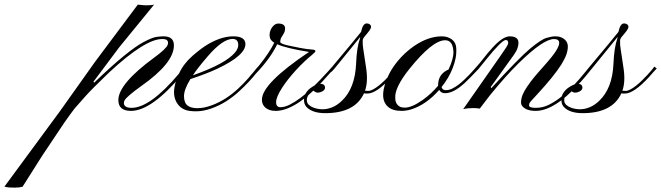

<svg xmlns="http://www.w3.org/2000/svg" viewBox="-410 -498 2976 864"><path d="M179.2 1Q122.6 1 122.6 -47.4Q122.6 -120.6 283.2 -238.3Q338.9 -278.8 344.7 -296.9Q346.2 -302.2 346.2 -307.4Q346.2 -312.5 341.1 -317.4Q335.9 -322.3 319.3 -322.3Q242.7 -322.3 81.5 -172.4Q6.3 -100.1 -22.9 -67.9L-74.7 -9.3Q-95.2 17.6 -120.1 53.2L-219.7 202.1L-293.9 319.3Q-306.6 338.9 -308.6 342.3Q-322.8 346.2 -340.1 346.2Q-357.4 346.2 -362.1 345.9Q-366.7 345.7 -372.1 345.2Q-381.3 344.2 -390.1 341.8L-140.6 2.9L17.6 -219.7L210 -477.1Q236.3 -474.1 249.5 -474.1Q273.9 -474.1 283.7 -477.5L126.5 -285.2L10.3 -129.9L13.7 -126Q165.5 -272 237.8 -309.6Q274.9 -329.1 293.2 -331.8Q311.5 -334.5 326.2 -334.5Q372.6 -334.5 372.6 -293.9Q372.6 -213.9 225.6 -110.8Q159.7 -63.5 150.4 -45.9Q147.5 -40 147.5 -34.7Q147.5 -12.7 182.1 -12.7Q266.1 -12.7 396.5 -168L422.4 -198.2L433.1 -189.9L407.7 -160.6Q271.5 1 179.2 1Z M396 -22Q350.1 -71.8 396.5 -168.9Q416.5 -211.9 457 -247.3Q497.6 -282.7 528.3 -300.3Q587.9 -334.5 640.1 -334.5Q691.9 -334.5 694.3 -302.2Q697.8 -250 567.4 -188.5Q519.5 -166 446.8 -142.1Q418 -95.2 418 -65.7Q418 -36.1 433.3 -23.7Q448.7 -11.2 478.3 -11.2Q507.8 -11.2 542.2 -23.9Q576.7 -36.6 606.7 -56.2Q636.7 -75.7 661.1 -98.6Q685.5 -121.6 704.3 -142.6Q723.1 -163.6 735.1 -179Q747.1 -194.3 751.5 -198.2L761.7 -189.9Q755.4 -184.6 742.4 -168Q729.5 -151.4 709.7 -130.1Q689.9 -108.9 664.3 -85.4Q638.7 -62 607.7 -42.2Q576.7 -22.5 540.8 -9.8Q504.9 2.9 472.7 2.9Q440.4 2.9 423.6 -3.7Q406.7 -10.3 396 -22ZM458 -159.2Q605.5 -210.9 647.9 -262.2Q662.1 -279.3 662.1 -295.4Q662.1 -322.8 636.7 -322.8Q591.8 -322.8 524.4 -244.1Q477.5 -189.5 458 -159.2Z M989.3 -97.2 1031.7 -139.6Q1051.3 -159.7 1065.4 -175.8L1085.4 -198.2L1095.2 -189.9Q1085.9 -181.6 1070.3 -164.1L1035.2 -125Q916 1 830.1 1Q802.2 1 785.4 -12.7Q768.6 -26.4 768.6 -49.3Q768.6 -122.1 980.5 -264.2Q877 -281.2 837.4 -298.8Q805.2 -232.4 738.3 -163.6Q722.7 -147.5 719 -146Q715.3 -144.5 714.4 -143.8Q713.4 -143.1 712.9 -146.5Q712.4 -149.9 712.9 -151.6Q713.4 -153.3 714.8 -155.3Q737.8 -181.2 757.3 -205.1Q802.7 -261.7 824.2 -305.7Q806.6 -316.9 804.2 -329.6Q801.8 -342.3 804.4 -353.3Q807.1 -364.3 813 -373Q825.7 -392.1 842.3 -392.1Q873 -392.1 873 -369.6Q873 -358.4 868.7 -350.6L859.9 -335.4Q851.1 -324.2 851.1 -309.6Q851.1 -300.8 888.4 -293Q925.8 -285.2 941.4 -282.2Q975.6 -275.9 995.6 -274.9Q1009.3 -274.4 1009.3 -267.6Q1009.3 -263.2 993.4 -250.5Q977.5 -237.8 958.5 -219.7Q939.5 -201.7 921.4 -181.9Q903.3 -162.1 887.2 -141.6Q871.1 -121.1 858.9 -102.1Q832.5 -61 832.5 -38.3Q832.5 -15.6 851.8 -15.6Q871.1 -15.6 894.3 -27.3Q917.5 -39.1 941.7 -57.1Q965.8 -75.2 989.3 -97.2Z M1232.4 -89.8Q1238.3 -88.9 1247.3 -88.9Q1256.3 -88.9 1269 -95.7Q1281.7 -102.5 1295.2 -113.3Q1308.6 -124 1321.8 -137Q1335 -149.9 1345.9 -161.9Q1356.9 -173.8 1365.2 -183.6L1376.5 -198.2L1387.2 -189.9Q1381.3 -184.1 1372.1 -173.8L1351.6 -150.4Q1283.7 -77.1 1244.1 -77.1H1235.8Q1231.9 -77.1 1228 -78.1Q1187 11.2 1053.7 11.2Q995.6 11.2 969.2 -16.6Q958 -28.8 958 -47.9Q958 -66.9 967 -80.3Q976.1 -93.8 988.3 -102.5Q1013.2 -120.6 1033 -120.6Q1052.7 -120.6 1052.7 -102.1Q1051.3 -89.4 1031.2 -83Q1024.9 -81.1 1018.8 -81.1Q1012.7 -81.1 1007.1 -85.2Q1001.5 -89.4 998 -91.3Q995.1 -88.4 990.5 -84.5Q985.8 -80.6 981.4 -75.2Q970.7 -62 970.7 -48.1Q970.7 -34.2 980 -25.9Q989.3 -17.6 1002 -13.2Q1021 -6.3 1041.7 -6.3Q1062.5 -6.3 1084.7 -15.1Q1106.9 -23.9 1128.4 -44.4Q1187.5 -100.6 1192.4 -210.9Q1195.3 -285.2 1210.4 -327.1Q1210.9 -328.6 1210.9 -331.5L1095.7 -189.9Q1085.9 -178.2 1081.3 -174.8Q1076.7 -171.4 1076.7 -171.4Q1070.8 -170.9 1068.8 -174.3Q1067.9 -176.8 1073.2 -183.6Q1199.2 -334 1214.8 -354.5Q1222.7 -392.6 1240.2 -392.6Q1248.5 -392.6 1254.2 -388.2Q1259.8 -383.8 1259.8 -377Q1259.3 -367.7 1244.9 -350.8Q1230.5 -334 1227.3 -329.3Q1224.1 -324.7 1223.1 -321.5Q1222.2 -318.4 1222.2 -315.4V-309.6Q1221.7 -296.4 1224.6 -278.3L1236.8 -197.3Q1247.6 -130.9 1232.4 -89.8Z M1592.8 -78.6Q1574.7 -78.6 1566.4 -93.3Q1508.3 -27.3 1440.9 -5.9Q1418.5 1 1397.2 1Q1376 1 1360.8 -3.9Q1345.7 -8.8 1335.9 -17.6Q1296.4 -51.8 1328.1 -135.3Q1340.3 -168 1359.6 -196.3Q1378.9 -224.6 1403.1 -248.8Q1427.2 -272.9 1455.1 -292Q1518.1 -334.5 1578.1 -334.5Q1604 -334.5 1622.8 -321Q1641.6 -307.6 1643.1 -282.5Q1644.5 -257.3 1640.1 -235.4Q1635.7 -213.4 1627 -191.4Q1609.4 -146.5 1577.1 -106.4Q1580.6 -92.3 1595.9 -92.3Q1611.3 -92.3 1625.2 -99.4Q1639.2 -106.4 1653.1 -116.9Q1667 -127.4 1680.4 -140.4Q1693.8 -153.3 1705.1 -165L1723.6 -185.5Q1731.4 -194.8 1734.9 -198.2L1745.6 -189.9Q1739.3 -184.1 1729.5 -173.3Q1719.7 -162.6 1707.5 -150.4Q1707.5 -150.4 1681.6 -125Q1631.3 -78.6 1592.8 -78.6ZM1390.1 -17.6Q1397.9 -13.7 1412.1 -13.7Q1443.8 -13.7 1493.7 -49.3Q1531.7 -76.7 1561.5 -112.3V-114.3Q1561.5 -155.8 1592.8 -176.8Q1601.1 -182.6 1608.4 -185.1Q1631.8 -234.9 1630.4 -266.6Q1627.4 -316.9 1593.3 -316.9Q1535.6 -316.9 1431.6 -187Q1364.7 -103 1368.7 -56.2Q1368.7 -29.3 1390.1 -17.6Z M1749 -9.3Q1735.8 -11.7 1719.7 -11.7Q1693.8 -11.7 1674.3 -6.8L1843.8 -249Q1875.5 -293.5 1876.5 -301.8Q1878.4 -317.9 1866.2 -317.9Q1848.1 -317.9 1776.4 -228.5L1745.1 -189.9Q1741.2 -188 1737.1 -192.1Q1732.9 -196.3 1734.9 -198.2Q1749 -213.4 1766.8 -236.6Q1784.7 -259.8 1804.2 -281.2Q1852.1 -334.5 1883.8 -334.5Q1937.5 -334.5 1918 -279.3Q1914.1 -267.6 1900.9 -249L1798.3 -106.4L1800.8 -101.1Q1923.8 -235.8 1975.6 -279.3Q2024.9 -320.3 2049.1 -327.4Q2073.2 -334.5 2088.6 -334.5Q2104 -334.5 2115 -330.1Q2126 -325.7 2132.8 -318.8Q2145.5 -306.2 2145.3 -288.3Q2145 -270.5 2138.4 -252Q2131.8 -233.4 2116.2 -208Q2083.5 -155.8 2005.9 -71.8Q1973.6 -38.1 1972.2 -32.5Q1970.7 -26.9 1970.7 -23.9Q1970.7 -12.7 2000.7 -12.7Q2030.8 -12.7 2056.9 -25.1Q2083 -37.6 2108.2 -56.6Q2133.3 -75.7 2156 -98.4Q2178.7 -121.1 2196.8 -141.8Q2214.8 -162.6 2227.1 -178Q2239.3 -193.4 2243.7 -198.2L2253.9 -189.9Q2249 -184.6 2236.3 -168.5Q2223.6 -152.3 2204.8 -131.3Q2186 -110.4 2162.4 -86.9Q2138.7 -63.5 2112.3 -43.9Q2050.8 1 2001 1Q1957 1 1939.9 -21Q1934.6 -27.8 1934.6 -37.1Q1934.6 -46.4 1937.3 -58.3Q1939.9 -70.3 1950.2 -88.9Q1973.1 -128.4 2015.4 -175.8Q2057.6 -223.1 2070.8 -239.7Q2084 -256.3 2091.8 -268.6Q2106.4 -292 2106.4 -304.7Q2106.4 -322.3 2083 -322.3Q2034.7 -322.3 1923.3 -212.9Q1867.2 -158.2 1794.4 -68.8Z M2390.6 -89.8Q2396.5 -88.9 2405.5 -88.9Q2414.6 -88.9 2427.2 -95.7Q2439.9 -102.5 2453.4 -113.3Q2466.8 -124 2480 -137Q2493.2 -149.9 2504.2 -161.9Q2515.1 -173.8 2523.4 -183.6L2534.7 -198.2L2545.4 -189.9Q2539.6 -184.1 2530.3 -173.8L2509.8 -150.4Q2441.9 -77.1 2402.3 -77.1H2394Q2390.1 -77.1 2386.2 -78.1Q2345.2 11.2 2211.9 11.2Q2153.8 11.2 2127.4 -16.6Q2116.2 -28.8 2116.2 -47.9Q2116.2 -66.9 2125.2 -80.3Q2134.3 -93.8 2146.5 -102.5Q2171.4 -120.6 2191.2 -120.6Q2210.9 -120.6 2210.9 -102.1Q2209.5 -89.4 2189.5 -83Q2183.1 -81.1 2177 -81.1Q2170.9 -81.1 2165.3 -85.2Q2159.7 -89.4 2156.2 -91.3Q2153.3 -88.4 2148.7 -84.5Q2144 -80.6 2139.6 -75.2Q2128.9 -62 2128.9 -48.1Q2128.9 -34.2 2138.2 -25.9Q2147.5 -17.6 2160.2 -13.2Q2179.2 -6.3 2200 -6.3Q2220.7 -6.3 2242.9 -15.1Q2265.1 -23.9 2286.6 -44.4Q2345.7 -100.6 2350.6 -210.9Q2353.5 -285.2 2368.7 -327.1Q2369.1 -328.6 2369.1 -331.5L2253.9 -189.9Q2244.1 -178.2 2239.5 -174.8Q2234.9 -171.4 2234.9 -171.4Q2229 -170.9 2227.1 -174.3Q2226.1 -176.8 2231.4 -183.6Q2357.4 -334 2373 -354.5Q2380.9 -392.6 2398.4 -392.6Q2406.7 -392.6 2412.4 -388.2Q2418 -383.8 2418 -377Q2417.5 -367.7 2403.1 -350.8Q2388.7 -334 2385.5 -329.3Q2382.3 -324.7 2381.3 -321.5Q2380.4 -318.4 2380.4 -315.4V-309.6Q2379.9 -296.4 2382.8 -278.3L2395 -197.3Q2405.8 -130.9 2390.6 -89.8Z"/></svg>

Font: Pinyon Script
Style: Regular
Weight: 400
Designer: Nicole Fally
Foundry: Nicole Fally
Version: Version 1.005